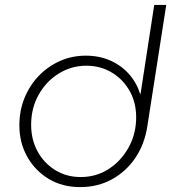

<svg xmlns="http://www.w3.org/2000/svg" viewBox="-20 -750 704 783"><path d="M307 13Q234 13 178.5 -20.5Q123 -54 91 -111Q59 -168 59 -239Q59 -299 80 -350.5Q101 -402 138 -440.5Q175 -479 224 -501Q273 -523 330 -523Q385 -523 430 -503Q475 -483 506 -448Q537 -413 552 -366H553L609 -730H658L581 -236Q570 -163 532.5 -107Q495 -51 437 -19Q379 13 307 13ZM309 -28Q371 -28 420.5 -59Q470 -90 501 -142.5Q532 -195 535 -258Q538 -324 511.5 -374Q485 -424 438 -453Q391 -482 332 -482Q271 -482 219.5 -450Q168 -418 137.5 -363.5Q107 -309 107 -241Q107 -181 133 -133Q159 -85 205 -56.5Q251 -28 309 -28Z"/></svg>

Font: MuseoModerno ExtraLight
Style: Italic
Weight: 250
Italic angle: -9°
Designer: Pablo Cosgaya, Héctor Gatti, Marcela Romero, and the Authors of The MuseoModerno Project.
Foundry: Omnibus-Type Team
Version: Version 1.003